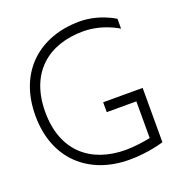

<svg xmlns="http://www.w3.org/2000/svg" viewBox="-127 -807 854 914"><g transform="rotate(-20 300.0 -350.0)"><path d="M375 0C475 0 550 -25 550 -25V-300H350V-250H500V-64C464 -57 416 -50 375 -50C200 -50 75 -150 75 -350C75 -550 200 -650 375 -650C475 -650 550 -600 550 -600V-650C550 -650 475 -700 375 -700C175 -700 25 -575 25 -350C25 -125 175 0 375 0Z"/></g></svg>

Font: LS-VG5000 Light
Style: Regular
Weight: 400
Designer: Justin Bihan, 2021
Foundry: Justin Bihan, 2021
Version: Version 1.000;Glyphs 3.1.2 (3151)